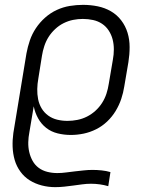

<svg xmlns="http://www.w3.org/2000/svg" viewBox="-20 -548 640 791"><path d="M207 223Q179 223 152 216Q125 209 102.5 195Q80 181 64 159Q48 137 40.5 111Q33 85 32 57Q31 29 35 0L89 -328Q94 -355 103 -381.5Q112 -408 128 -432Q144 -456 166 -475.5Q188 -495 214 -507Q240 -519 267.5 -523.5Q295 -528 322 -528Q353 -528 382.5 -522Q412 -516 437 -501.5Q462 -487 479.5 -464Q497 -441 505.5 -413Q514 -385 514 -354Q514 -323 509 -292L492 -192Q488 -166 479.5 -140.5Q471 -115 456.5 -91Q442 -67 421.5 -47.5Q401 -28 376 -15.5Q351 -3 324.5 2.5Q298 8 272 8Q244 8 217.5 1.5Q191 -5 170.5 -21Q150 -37 137 -60.5Q124 -84 119 -110L101 -3Q97 17 96.5 38Q96 59 100.5 78.5Q105 98 114.5 115Q124 132 139.5 143.5Q155 155 175 160Q195 165 216 165Q234 165 252 162.5Q270 160 288.5 158Q307 156 325 154Q343 152 361 152Q380 152 399 154Q418 156 435 161L426 219Q409 214 391 211.5Q373 209 355 209Q337 209 318.5 211.5Q300 214 281.5 216.5Q263 219 244.5 221Q226 223 207 223ZM258 -50Q278 -50 298.5 -54Q319 -58 338 -67.5Q357 -77 373 -91.5Q389 -106 400.5 -124Q412 -142 418.5 -162Q425 -182 428 -202L445 -302Q449 -323 449 -344.5Q449 -366 444 -385.5Q439 -405 428 -422Q417 -439 400.5 -450Q384 -461 363.5 -465.5Q343 -470 321 -470Q301 -470 281 -466Q261 -462 242 -452.5Q223 -443 207 -428Q191 -413 180 -395.5Q169 -378 162.5 -358Q156 -338 153 -319L138 -225Q134 -203 133.5 -181.5Q133 -160 137 -139.5Q141 -119 151.5 -101.5Q162 -84 178.5 -72Q195 -60 215.5 -55Q236 -50 258 -50Z"/></svg>

Font: Iosevka SS04 Light Extended
Style: Italic
Weight: 300
Width: 7
Italic angle: -9°
Monospace: yes
Designer: Belleve Invis
Foundry: Belleve Invis
Version: Version 19.0.0; ttfautohint (v1.8.4)